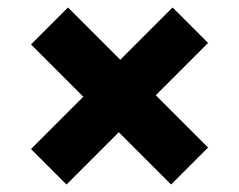

<svg xmlns="http://www.w3.org/2000/svg" viewBox="-20 -547 640 514"><path d="M63 -428 162 -527 302 -387 442 -527 537 -432 397 -292 537 -152 438 -53 298 -193 158 -53 63 -148 203 -288Z"/></svg>

Font: Radio Canada
Style: Regular
Weight: 400
Designer: Charles Daoud, Etienne Aubert Bonn, Alexandre Saumier Demers, Jacques Le Bailly
Foundry: Radio-Canada
Version: Version 2.104;gftools[0.9.28.dev5+ged2979d]